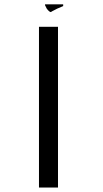

<svg xmlns="http://www.w3.org/2000/svg" viewBox="-20 -840 466 868"><path d="M242.2 -718.8V7.8H156.2V-718.8ZM183.6 -816.4V-820.3H265.6V-812.5L238.3 -800.8Q207 -785.2 210.9 -785.2Q203.1 -785.2 191.4 -800.8Z"/></svg>

Font: 和音 by 宁静之雨，公众号njzyshare
Style: Regular
Weight: 400
Designer: Steve Matteson
Foundry: Ascender Corporation
Version: Version 6.00;June 8, 2018;FontCreator 11.0.0.2388 32-bit